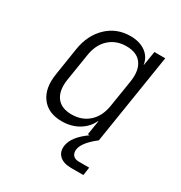

<svg xmlns="http://www.w3.org/2000/svg" viewBox="-177 -687 953 1011"><g transform="rotate(30 300.0 -181.0)"><path d="M234 10Q151 10 110.5 -44.5Q70 -99 85 -191L111 -358Q126 -450 184 -505Q242 -560 325 -560Q381 -560 417 -534Q453 -508 460 -463H461L475 -550H541L454 0H453Q382 55 375 99Q372 122 383.5 135.5Q395 149 420 149H482L475 198H400Q353 198 329 175Q305 152 311 113Q320 56 399 0H388L402 -87H400Q379 -42 335 -16Q291 10 234 10ZM261 -47Q324 -47 366 -85.5Q408 -124 418 -193L444 -356Q454 -425 425.5 -464Q397 -503 333 -503Q271 -503 229 -464.5Q187 -426 177 -356L151 -193Q141 -124 169.5 -85.5Q198 -47 261 -47Z"/></g></svg>

Font: NKDuy Mono ExtraLight
Style: Italic
Weight: 200
Italic angle: -9°
Monospace: yes
Designer: NKDuy
Foundry: NKDuy
Version: Version 2.251; ttfautohint (v1.8.4.7-5d5b)